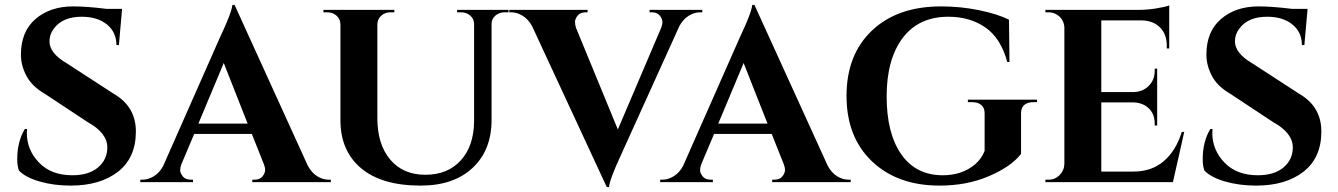

<svg xmlns="http://www.w3.org/2000/svg" viewBox="-20 -740 5434 780"><path d="M50 -93Q50 -165 81 -216H90Q89 -208 89 -200Q89 -131 138.5 -79.5Q188 -28 274 -28Q341 -28 378.5 -60Q416 -92 416 -141Q416 -200 336 -244L162 -359Q110 -389 87.5 -431.5Q65 -474 65 -518Q65 -612 124.5 -663Q184 -714 277 -714Q332 -714 413 -704H476L463 -557H453Q453 -609 414.5 -640.5Q376 -672 312 -672Q234 -672 199 -624Q181 -601 181 -572Q181 -524 251 -483L442 -359Q532 -307 532 -206Q532 -99 459.5 -42.5Q387 14 267 14Q199 14 141.5 -2.5Q84 -19 57 -47Q50 -66 50 -93Z M1315 -10H1324V0H1005V-10H1014Q1036 -10 1046.5 -23.5Q1057 -37 1057 -49Q1057 -61 1052 -73L1003 -196H769L717 -73Q712 -60 712 -48.5Q712 -37 722.5 -23.5Q733 -10 756 -10H764V0H550V-10H559Q582 -10 605 -24Q628 -38 643 -66L874 -589Q921 -688 924 -720H933L1230 -68Q1245 -39 1268 -24.5Q1291 -10 1315 -10ZM786 -238H986L889 -484Z M2046 -690H2029Q2008 -690 1992.5 -676.5Q1977 -663 1977 -643V-253Q1977 -130 1900 -58Q1823 14 1689 14Q1531 14 1447 -56.5Q1363 -127 1363 -252V-640Q1363 -662 1347.5 -676Q1332 -690 1310 -690H1294V-700H1582V-690H1566Q1544 -690 1529 -676.5Q1514 -663 1513 -642V-260Q1513 -154 1565 -92Q1617 -30 1708 -30Q1799 -30 1852 -88.5Q1905 -147 1906 -247V-642Q1906 -663 1890.5 -676.5Q1875 -690 1853 -690H1837V-700H2046Z M2833 -690H2824Q2801 -690 2778 -676Q2755 -662 2740 -634L2503 -111Q2457 -12 2454 20H2445L2142 -633Q2127 -661 2104 -675.5Q2081 -690 2057 -690H2049V-700H2367V-690H2359Q2337 -690 2326.5 -676.5Q2316 -663 2316 -651Q2316 -639 2320 -627L2490 -214L2666 -627Q2671 -640 2671 -651.5Q2671 -663 2660.5 -676.5Q2650 -690 2628 -690H2619V-700H2833Z M3427 -10H3436V0H3117V-10H3126Q3148 -10 3158.5 -23.5Q3169 -37 3169 -49Q3169 -61 3164 -73L3115 -196H2881L2829 -73Q2824 -60 2824 -48.5Q2824 -37 2834.5 -23.5Q2845 -10 2868 -10H2876V0H2662V-10H2671Q2694 -10 2717 -24Q2740 -38 2755 -66L2986 -589Q3033 -688 3036 -720H3045L3342 -68Q3357 -39 3380 -24.5Q3403 -10 3427 -10ZM2898 -238H3098L3001 -484Z M4193 -325H4178Q4154 -325 4141 -313.5Q4128 -302 4128 -280V-115Q4089 -64 3999 -25Q3909 14 3797 14Q3626 14 3522.5 -84.5Q3419 -183 3419 -350.5Q3419 -518 3522.5 -616Q3626 -714 3803 -714Q3883 -714 3958 -698.5Q4033 -683 4079 -660L4081 -488H4072Q4046 -585 3983 -628.5Q3920 -672 3833 -672Q3712 -672 3647 -585.5Q3582 -499 3582 -348.5Q3582 -198 3641.5 -113Q3701 -28 3810 -28Q3889 -28 3942 -73Q3968 -96 3980 -127V-280Q3980 -302 3966.5 -313.5Q3953 -325 3928 -325H3912V-335H4193Z M4240 -10Q4266 -10 4284.5 -28.5Q4303 -47 4304 -73V-630Q4301 -665 4271 -682Q4256 -690 4240 -690H4227V-700H4610Q4641 -700 4678 -706Q4715 -712 4730 -718V-543H4720V-555Q4720 -600 4693.5 -627.5Q4667 -655 4622 -657H4454V-366H4586Q4623 -367 4647 -391.5Q4671 -416 4671 -452V-461H4681V-230H4671V-238Q4671 -288 4631 -312Q4611 -323 4587 -324H4454V-43H4585Q4658 -43 4707.5 -85Q4757 -127 4781 -204H4791L4745 0H4227V-10Z M4866 -93Q4866 -165 4897 -216H4906Q4905 -208 4905 -200Q4905 -131 4954.5 -79.5Q5004 -28 5090 -28Q5157 -28 5194.5 -60Q5232 -92 5232 -141Q5232 -200 5152 -244L4978 -359Q4926 -389 4903.5 -431.5Q4881 -474 4881 -518Q4881 -612 4940.5 -663Q5000 -714 5093 -714Q5148 -714 5229 -704H5292L5279 -557H5269Q5269 -609 5230.5 -640.5Q5192 -672 5128 -672Q5050 -672 5015 -624Q4997 -601 4997 -572Q4997 -524 5067 -483L5258 -359Q5348 -307 5348 -206Q5348 -99 5275.5 -42.5Q5203 14 5083 14Q5015 14 4957.5 -2.5Q4900 -19 4873 -47Q4866 -66 4866 -93Z"/></svg>

Font: Cinzel Decorative
Style: Bold
Weight: 700
Version: Version 1.002;PS 001.002;hotconv 1.0.56;makeotf.lib2.0.21325